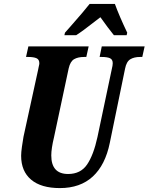

<svg xmlns="http://www.w3.org/2000/svg" viewBox="-20 -951 759 981"><path d="M88 -155Q88 -172 92 -201Q96 -230 100 -252L174 -591Q176 -604 178.5 -613Q181 -622 181 -628Q181 -647 166.5 -653.5Q152 -660 123 -660H113L125 -714H433L421 -660H410Q378 -660 358.5 -648.5Q339 -637 331 -602L256 -250Q242 -192 242 -157Q242 -62 328 -62Q392 -62 425 -110.5Q458 -159 478 -251L551 -597Q556 -617 556 -628Q556 -647 542 -653.5Q528 -660 499 -660H489L500 -714H719L707 -660H696Q665 -660 645.5 -648Q626 -636 619 -600L541 -221Q518 -108 454 -49Q390 10 286 10Q190 10 139 -33Q88 -76 88 -155ZM312 -784 342 -818Q410 -895 438 -931H567Q589 -870 630 -784L627 -771H562Q532 -808 493 -863Q473 -847 463 -840Q402 -792 369 -771H309Z"/></svg>

Font: Noto Serif CondExtraBold
Style: Italic
Weight: 800
Width: 3
Italic angle: -12°
Designer: Monotype Design Team
Foundry: Monotype Imaging Inc.
Version: Version 1.001